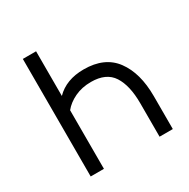

<svg xmlns="http://www.w3.org/2000/svg" viewBox="-156 -833 960 976"><g transform="rotate(-30 323.5 -345.0)"><path d="M585 0H507.3V-196.3Q507.3 -300.3 470.2 -357.9Q433.1 -415.5 343.8 -415.5Q290.5 -415.5 248 -395.3Q205.6 -375 180.7 -343.8V0H103V-689.9H180.7V-427.7Q240.7 -489.3 343.8 -489.3Q466.3 -489.3 525.6 -409.2Q585 -329.1 585 -193.4Z"/></g></svg>

Font: Acari Sans
Style: Regular
Weight: 400
Designer: Alfredo Marco Pradil and Stefan Peev
Foundry: Hanken Design Co.
Version: Version 1.045;February 4, 2021;FontCreator 13.0.0.2655 64-bi